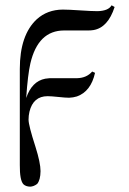

<svg xmlns="http://www.w3.org/2000/svg" viewBox="-20 -471 484 719"><path d="M409.2 -444.8Q384.3 -367.7 330.1 -358.4Q320.3 -356.9 311 -356.9H220.2Q122.6 -356.9 93.8 -233.9Q84 -191.4 78.1 -104Q99.1 -166.5 149.4 -176.3Q157.7 -177.7 166 -178.2H269Q304.7 -179.2 325.2 -203.1L335.9 -198.2Q320.3 -128.4 268.1 -109.9Q253.9 -105.5 238.8 -105Q225.1 -105 198.7 -107.9Q171.4 -110.8 158.2 -110.8Q104.5 -110.8 90.3 -52.7Q86.9 -38.1 86.9 -22.9Q86.9 -1.5 112.8 78.6Q131.8 138.7 131.8 169.9Q131.3 203.6 119.1 217.8Q106.4 227.5 92.8 228Q76.7 227.5 67.9 219.2Q53.7 204.6 54.2 147V-212.9Q54.2 -339.8 117.7 -398.9Q157.2 -434.6 214.8 -435.1Q236.8 -435.1 280.8 -432.1Q323.7 -429.2 345.2 -429.2Q386.2 -430.2 397.9 -451.2Z"/></svg>

Font: Linux Biolinum Capitals O
Style: Small Caps
Weight: 400
Designer: Philipp H. Poll
Foundry: Philipp H. Poll
Version: Version 1.0.4